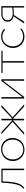

<svg xmlns="http://www.w3.org/2000/svg" viewBox="1473 -1926 458 3444"><g transform="rotate(-90 1702.0 -204.0)"><path d="M45 5 41 -18Q76 -41 98 -88Q120 -135 131.5 -213.5Q143 -292 148 -408H172Q169 -333 163.5 -274Q158 -215 149 -169Q140 -123 125.5 -89Q111 -55 91.5 -32Q72 -9 45 5ZM372 0V-408H399V0ZM162 -387V-408H384V-387Z M738 5Q680 5 634.5 -22Q589 -49 562.5 -95.5Q536 -142 536 -201Q536 -263 563.5 -310.5Q591 -358 639.5 -385.5Q688 -413 748 -413Q806 -413 851.5 -386.5Q897 -360 923 -314Q949 -268 949 -208Q949 -147 922 -98.5Q895 -50 847 -22.5Q799 5 738 5ZM740 -16Q794 -16 834.5 -41Q875 -66 897.5 -109Q920 -152 920 -206Q920 -261 897.5 -302.5Q875 -344 835.5 -368Q796 -392 746 -392Q693 -392 652 -367.5Q611 -343 588 -300.5Q565 -258 565 -203Q565 -149 588 -106.5Q611 -64 650.5 -40Q690 -16 740 -16Z M1515 0 1288 -205 1504 -408H1541L1308 -196V-217L1552 0ZM1007 0 1250 -217V-197L1018 -408H1055L1271 -205L1044 0ZM1266 0V-408H1293V0Z M1975 0 1977 -408H2002V0ZM1655 0V-408H1682L1681 0ZM1669 0V-13L1972 -408H1989V-395L1686 0Z M2301 0V-408H2328V0ZM2116 -387V-408H2513V-387Z M2768 5Q2710 5 2663.5 -21Q2617 -47 2590.5 -93.5Q2564 -140 2564 -200Q2564 -261 2591.5 -309Q2619 -357 2665 -385Q2711 -413 2770 -413Q2812 -413 2845.5 -399Q2879 -385 2904 -361L2891 -339Q2867 -364 2835.5 -377.5Q2804 -391 2768 -391Q2717 -391 2677 -366Q2637 -341 2615 -298Q2593 -255 2593 -202Q2593 -148 2616.5 -106Q2640 -64 2681 -41Q2722 -18 2773 -18Q2811 -18 2843.5 -32Q2876 -46 2901 -70L2914 -53Q2895 -34 2871.5 -21Q2848 -8 2822 -1.5Q2796 5 2768 5Z M3289 0V-388H3173Q3121 -388 3091 -363.5Q3061 -339 3061 -297Q3061 -251 3094 -228Q3127 -205 3181 -205Q3206 -205 3240.5 -207.5Q3275 -210 3300 -215V-195Q3275 -190 3241 -187.5Q3207 -185 3181 -185Q3119 -185 3077 -212Q3035 -239 3035 -296Q3035 -348 3073 -378.5Q3111 -409 3177 -409H3314V0ZM3003 0 3140 -201 3160 -192 3036 0Z"/></g></svg>

Font: Ysabeau Office Thin
Style: Regular
Weight: 250
Designer: Christian Thalmann (Catharsis Fonts)
Version: Version 2.001;gftools[0.9.30]; featfreeze: tnum,lnum,ss02